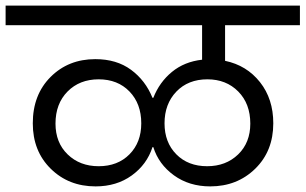

<svg xmlns="http://www.w3.org/2000/svg" viewBox="-47 -760 1090 685"><path d="M305 -167Q373 -167 415 -209.5Q457 -252 457 -320Q457 -390 415 -433.5Q373 -477 305 -477Q237 -477 194 -433.5Q151 -390 151 -319Q151 -251 194.5 -209Q238 -167 305 -167ZM692 -167Q759 -167 802.5 -209Q846 -251 846 -319Q846 -390 803 -433.5Q760 -477 693 -477Q624 -477 582 -433Q540 -389 540 -320Q540 -252 582 -209.5Q624 -167 692 -167ZM703 -95Q628 -95 573.5 -134.5Q519 -174 500 -235H497Q477 -173 423 -134Q369 -95 294 -95Q198 -95 134 -158Q70 -221 70 -320Q70 -422 133.5 -485.5Q197 -549 293 -549Q369 -549 420.5 -511Q472 -473 497 -411H500Q522 -467 566.5 -503.5Q611 -540 674 -547V-670H-27V-740H1023V-670H756V-543Q833 -527 880.5 -467Q928 -407 928 -320Q928 -221 863.5 -158Q799 -95 703 -95Z"/></svg>

Font: SVN-Poppins
Style: Regular
Weight: 400
Designer: Ninad Kale (Devanagari), Jonny Pinhorn (Latin)
Foundry: Indian Type Foundry
Version: Version 3.002 2017